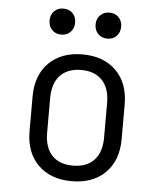

<svg xmlns="http://www.w3.org/2000/svg" viewBox="-54 -803 708 860"><g transform="rotate(5 300.0 -373.5)"><path d="M93 -197V-353Q93 -449 149 -504.5Q205 -560 300 -560Q395 -560 451 -504.5Q507 -449 507 -353V-197Q507 -101 451 -45.5Q395 10 300 10Q205 10 149 -45.5Q93 -101 93 -197ZM428 -197V-353Q428 -419 394.5 -454.5Q361 -490 300 -490Q239 -490 205.5 -454.5Q172 -419 172 -353V-197Q172 -131 205 -95.5Q238 -60 300 -60Q361 -60 394.5 -95.5Q428 -131 428 -197ZM139 -699Q139 -724 155 -740.5Q171 -757 196 -757Q222 -757 238 -741Q254 -725 254 -699Q254 -673 238 -656.5Q222 -640 196 -640Q171 -640 155 -656.5Q139 -673 139 -699ZM346 -699Q346 -725 362.5 -741Q379 -757 404 -757Q429 -757 445 -740.5Q461 -724 461 -699Q461 -673 445 -656.5Q429 -640 404 -640Q378 -640 362 -656.5Q346 -673 346 -699Z"/></g></svg>

Font: JetBrains Mono Semi Light
Style: Regular
Weight: 350
Monospace: yes
Designer: Philipp Nurullin, Konstantin Bulenkov
Foundry: JetBrains
Version: 2.002